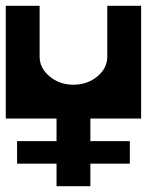

<svg xmlns="http://www.w3.org/2000/svg" viewBox="-20 -645 567 665"><path d="M351.6 -449.2V-625H468.8V-234.4H293V-156.2H429.7V-78.1H293V0H175.8V-78.1H39.1V-156.2H175.8V-234.4H0V-625H117.2V-449.2Q117.2 -408.7 151.9 -380.4Q186 -351.6 234.4 -351.6Q282.7 -351.6 317.4 -380.4Q351.6 -408.7 351.6 -449.2Z"/></svg>

Font: Leporid
Style: Regular
Weight: 400
Designer: GGBotNet
Foundry: GGBotNet
Version: 1.00